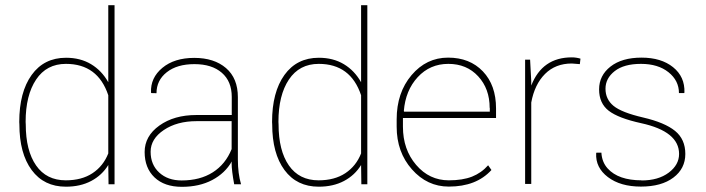

<svg xmlns="http://www.w3.org/2000/svg" viewBox="-20 -704 2701 735"><path d="M232.9 -482.9Q287.6 -482.9 328.6 -458.3Q369.6 -433.6 394.5 -389.2V-684.1H418.5V1.5H395.5L394.5 -72.3Q370.6 -33.2 329.1 -11.2Q287.6 10.7 232.4 10.7Q148.4 10.7 101.3 -53Q54.2 -116.7 54.2 -228L53.7 -236.8Q53.7 -351.1 101.1 -417Q148.4 -482.9 232.9 -482.9ZM231.9 -13.7Q293 -13.7 334.2 -41Q375.5 -68.4 394.5 -116.7V-339.4Q354.5 -459.5 232.4 -459.5Q158.2 -459.5 118.2 -399.4Q78.1 -339.4 78.1 -237.3L78.6 -228Q78.6 -127.4 118.2 -70.6Q157.7 -13.7 231.9 -13.7Z M731.4 -263.7H867.2V-333Q867.2 -392.6 829.1 -425.5Q791 -458.5 724.4 -458.5Q657.7 -458.5 618.4 -427.5Q579.1 -396.5 579.1 -347.2L559.1 -347.7L558.1 -350.1Q555.7 -406.2 601.6 -444.3Q647.5 -482.4 723.6 -482.4Q799.8 -482.4 845.2 -443.4Q890.6 -404.3 890.6 -332V-93.8Q890.6 -39.6 902.8 1.5H876.5Q866.7 -51.3 866.7 -79.6L867.2 -85.9Q841.8 -41 792.5 -14.9Q743.2 11.2 676.3 11.2Q609.4 11.2 571.5 -24.9Q533.7 -61 533.7 -122.1Q533.7 -183.1 590.1 -223.4Q646.5 -263.7 731.4 -263.7ZM675.3 -13.2Q745.6 -13.2 794.4 -44.2Q843.3 -75.2 866.7 -133.3V-240.2H732.4Q657.7 -240.2 607.2 -206.3Q556.6 -172.4 556.6 -123Q556.6 -73.7 589.4 -43.5Q622.1 -13.2 675.3 -13.2Z M1200.7 -482.9Q1255.4 -482.9 1296.4 -458.3Q1337.4 -433.6 1362.3 -389.2V-684.1H1386.2V1.5H1363.3L1362.3 -72.3Q1338.4 -33.2 1296.9 -11.2Q1255.4 10.7 1200.2 10.7Q1116.2 10.7 1069.1 -53Q1022 -116.7 1022 -228L1021.5 -236.8Q1021.5 -351.1 1068.8 -417Q1116.2 -482.9 1200.7 -482.9ZM1199.7 -13.7Q1260.7 -13.7 1302 -41Q1343.3 -68.4 1362.3 -116.7V-339.4Q1322.3 -459.5 1200.2 -459.5Q1126 -459.5 1085.9 -399.4Q1045.9 -339.4 1045.9 -237.3L1046.4 -228Q1046.4 -127.4 1085.9 -70.6Q1125.5 -13.7 1199.7 -13.7Z M1855 -291H1854.5Q1854.5 -364.3 1810.5 -411.9Q1766.6 -459.5 1696.3 -459.5Q1626 -459.5 1579.1 -408.7Q1532.2 -357.9 1525.9 -278.8L1527.3 -276.4H1855ZM1698.2 10.3Q1615.2 10.3 1556.9 -55.7Q1498.5 -121.6 1498.5 -218.8V-247.1Q1498.5 -349.1 1555.4 -416.3Q1612.3 -483.4 1695.3 -483.4Q1778.3 -483.4 1828.6 -430.7Q1878.9 -377.9 1878.9 -289.1V-252.4H1522.5V-218.8Q1522.5 -131.8 1573 -72.8Q1623.5 -13.7 1698.2 -13.7Q1751 -13.7 1786.9 -27.8Q1822.8 -42 1848.6 -71.3L1861.3 -53.2Q1803.7 10.3 1698.2 10.3Z M2013.7 0H1990.2V-475.6H2009.3L2013.7 -393.1V-376.5Q2055.7 -484.4 2168.9 -484.4Q2185.5 -484.4 2202.1 -479.5L2199.7 -458.5L2168.9 -460.9Q2106.4 -460.9 2066.4 -420.9Q2026.4 -380.9 2013.7 -311.5Z M2579.6 -114.7Q2579.6 -200.7 2434.6 -232.4Q2347.2 -251.5 2310.3 -280Q2273.4 -308.6 2273.4 -361.8Q2273.4 -415 2317.1 -449.2Q2360.8 -483.4 2436 -483.4Q2511.2 -483.4 2556.6 -446.8Q2602.1 -410.2 2600.1 -350.1L2599.1 -347.7H2579.1Q2579.1 -395.5 2539.1 -427.5Q2499 -459.5 2433.8 -459.5Q2368.7 -459.5 2333.3 -431.9Q2297.9 -404.3 2297.9 -364.3Q2297.9 -324.2 2328.6 -298.8Q2359.4 -273.4 2442.1 -254.2Q2524.9 -234.9 2564.2 -202.9Q2603.5 -170.9 2603.5 -114.7Q2603.5 -58.6 2557.9 -24.2Q2512.2 10.3 2433.6 10.3Q2355 10.3 2307.1 -26.1Q2259.3 -62.5 2262.2 -117.2L2263.2 -119.6H2282.2Q2284.2 -83.5 2306.2 -59.1Q2347.2 -13.7 2436.5 -13.7L2436 -13.2Q2500 -13.2 2539.8 -43Q2579.6 -72.8 2579.6 -114.7Z"/></svg>

Font: Yantramanav Thin
Style: Regular
Weight: 250
Version: Version 1.001;PS 1.0;hotconv 1.0.72;makeotf.lib2.5.5900; ttf